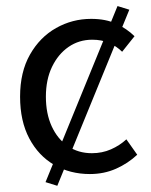

<svg xmlns="http://www.w3.org/2000/svg" viewBox="-20 -560 496 631"><path d="M168.3 50.6 129.6 38.6 366.2 -540.1 405 -528.1ZM275.4 12Q210.1 12 158.2 -18.1Q106.3 -48.2 76.2 -105.1Q46 -162.1 46 -242.3Q46 -323.5 78.5 -380.6Q110.9 -437.7 164.3 -467.9Q217.7 -498 279.7 -498Q327.8 -498 362.3 -481.9Q396.9 -465.8 422.1 -441L381.4 -389.9Q363.1 -408 338.7 -418.8Q314.4 -429.5 283.3 -429.5Q239.7 -429.5 205.4 -405.9Q171.2 -382.3 151 -340.4Q130.8 -298.5 130.8 -242.3Q130.8 -186.7 149.9 -145Q169 -103.3 203 -79.9Q236.9 -56.5 282.1 -56.5Q315.7 -56.5 344.7 -69.2Q373.7 -82 395.3 -102.1L431 -51.5Q400.4 -22.8 361.1 -5.4Q321.7 12 275.4 12Z"/></svg>

Font: Source Sans 3 VF
Style: Regular
Weight: 200
Designer: Paul D. Hunt
Foundry: Adobe
Version: Version 3.046;hotconv 1.0.118;makeotfexe 2.5.65603